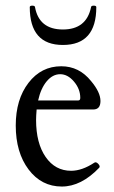

<svg xmlns="http://www.w3.org/2000/svg" viewBox="-20 -665 413 696"><path d="M208 -502Q87.9 -502 87.9 -639.2Q87.9 -644.5 97.2 -644.5Q106.4 -644.5 106.9 -639.2Q121.6 -558.1 208 -558.1Q293.5 -558.1 310.1 -639.2Q310.5 -644.5 319.8 -644.5Q329.1 -644.5 329.1 -639.2Q329.1 -502 208 -502ZM204.1 11.2Q130.4 11.2 83.7 -50.5Q37.1 -112.3 37.1 -210Q37.1 -304.7 83.3 -364.7Q129.4 -424.8 202.1 -424.8Q267.1 -424.8 310.1 -371.1Q344.2 -330.6 344.2 -298.8Q344.2 -268.1 317.9 -268.1H112.8Q110.8 -243.7 110.8 -230Q110.8 -146 145.5 -95.9Q180.2 -45.9 237.8 -45.9Q277.3 -45.9 321.8 -75.2Q328.1 -79.6 336.2 -71Q344.2 -62.5 339.8 -57.1Q274.4 11.2 204.1 11.2ZM118.2 -300.8H263.2Q271 -300.8 271 -310.1Q271 -342.3 248.3 -369.1Q225.6 -396 198.2 -396Q170.9 -396 149.4 -370.4Q127.9 -344.7 118.2 -300.8Z"/></svg>

Font: Junicode SmCond
Style: Regular
Weight: 400
Width: 4
Designer: Peter S. Baker
Version: Version 2.206